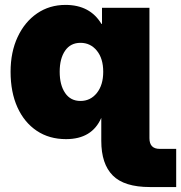

<svg xmlns="http://www.w3.org/2000/svg" viewBox="-20 -547 728 771"><path d="M582 204.1Q479 204.1 432.9 157.7Q386.7 111.3 386.7 18.6V-73.7Q349.6 11.7 245.1 11.7Q177.7 11.7 127.7 -21.7Q77.6 -55.2 50 -116Q22.5 -176.8 22.5 -258.8Q22.5 -337.9 50.8 -398.4Q79.1 -459 128.9 -493.2Q178.7 -527.3 243.2 -527.3Q341.3 -527.3 387.2 -451.2H389.6V-515.6H580.1V7.8Q580.1 50.8 621.1 50.8H687.5V204.1ZM303.2 -141.6Q343.3 -141.6 368.9 -173.6Q394.5 -205.6 394.5 -258.8Q394.5 -312 368.9 -343.5Q343.3 -375 303.2 -375Q263.2 -375 241.5 -343.5Q219.7 -312 219.7 -258.8Q219.7 -205.6 241.5 -173.6Q263.2 -141.6 303.2 -141.6Z"/></svg>

Font: Inter Display Black
Style: Regular
Weight: 900
Designer: Rasmus Andersson
Foundry: rsms
Version: Version 4.000;git-a52131595